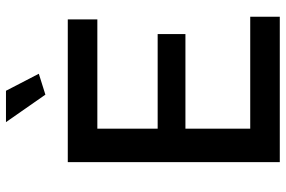

<svg xmlns="http://www.w3.org/2000/svg" viewBox="-177 -780 957 643"><g transform="rotate(-90 301.5 -458.5)"><path d="M376 -807 319 -917H214L306 -785ZM192 -316H509V-409H192V-611H558V-710H80V0H567V-99H192Z"/></g></svg>

Font: RT Raleway SemiBold
Style: Regular
Weight: 400
Designer: Matt McInerney, Pablo Impallari, Rodrigo Fuenzalida — Edited by Milan Moffatt in April 2016
Foundry: Matt McInerney, Pablo Impallari, Rodrigo Fuenzalida — Edited by Milan Moffatt in April 2016
Version: Version 3.001